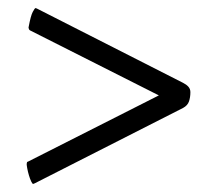

<svg xmlns="http://www.w3.org/2000/svg" viewBox="-20 -460 521 475"><path d="M46 -54Q46 -51 47.5 -43Q49 -35 51.5 -26.5Q54 -18 57 -11.5Q60 -5 62 -5Q63 -5 67 -7L433 -193Q444 -199 447.5 -209Q451 -219 451 -232Q451 -240 446 -245.5Q441 -251 433 -255L73 -438Q69 -440 68 -440Q66 -440 61 -430.5Q56 -421 51 -394Q50 -391 52 -387Q53 -386 54 -385L373 -224L49 -60Q48 -60 47 -59Q47 -58 46.5 -57Q46 -56 46 -54Z"/></svg>

Font: Vermiglione
Style: Regular
Weight: 400
Version: Version 1.000